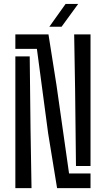

<svg xmlns="http://www.w3.org/2000/svg" viewBox="-20 -979 551 999"><path d="M277 0 230.5 -285.1 172 -724.6H59.9V-800H232.2L273.9 -536.3L339.3 -76.4H451V0ZM59.9 0V-685.6H134.6L138.9 -304.6L144 0ZM375.3 -115.4 370.8 -511.8 365.9 -800H451V-115.4ZM236.8 -840 321.4 -958.7H386.9L300.4 -840Z"/></svg>

Font: Big Shoulders Stencil Text SC Thin
Style: Regular
Weight: 100
Designer: Patric King
Foundry: XO Type Co
Version: Version 2.001